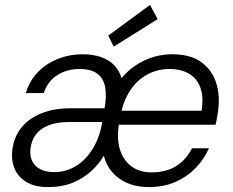

<svg xmlns="http://www.w3.org/2000/svg" viewBox="-20 -750 948 782"><path d="M175 12Q121 12 87 -9Q53 -30 39 -64.5Q25 -99 30 -139Q37 -194 68.5 -232Q100 -270 151 -289.5Q202 -309 265 -309H406Q415 -361 408 -396.5Q401 -432 375.5 -450.5Q350 -469 305 -469Q253 -469 214 -444.5Q175 -420 158 -371H85Q101 -423 136 -458Q171 -493 218 -511Q265 -529 315 -529Q360 -529 393 -517Q426 -505 446 -483.5Q466 -462 475 -432Q514 -478 567.5 -503.5Q621 -529 682 -529Q755 -529 799 -497.5Q843 -466 860 -414Q877 -362 868 -297Q867 -289 865.5 -279.5Q864 -270 862 -260Q860 -250 858 -242H464Q455 -183 469 -139.5Q483 -96 516 -72Q549 -48 596 -48Q657 -48 697.5 -73.5Q738 -99 762 -146H831Q811 -101 776 -65Q741 -29 693.5 -8.5Q646 12 586 12Q516 12 467 -22Q418 -56 403 -116Q383 -82 351.5 -53Q320 -24 276.5 -6Q233 12 175 12ZM200 -49Q248 -49 288 -73Q328 -97 356 -141.5Q384 -186 395 -244L396 -253H260Q211 -253 177.5 -239.5Q144 -226 126 -202Q108 -178 104 -144Q101 -116 110.5 -95Q120 -74 143 -61.5Q166 -49 200 -49ZM475 -299H801Q810 -356 796 -393.5Q782 -431 749.5 -450Q717 -469 670 -469Q625 -469 585.5 -449.5Q546 -430 517.5 -392Q489 -354 475 -299ZM443 -560 421 -605 591 -730 622 -672Z"/></svg>

Font: DM Sans 11pt Light
Style: Italic
Weight: 300
Italic angle: -10°
Version: Version 4.004;gftools[0.9.30]